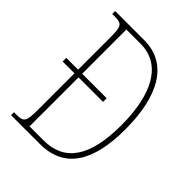

<svg xmlns="http://www.w3.org/2000/svg" viewBox="-204 -822 931 931"><g transform="rotate(45 261.0 -357.0)"><path d="M36 0H234C403 0 477 -124 477 -343C477 -576 395 -714 235 -714H36V-694H49C102 -694 110 -686 110 -609V-386H29V-361H110V-110C110 -27 102 -20 48 -20H36ZM234 -25H138V-361H306V-386H138V-689H235C378 -689 449 -557 449 -343C449 -128 378 -25 234 -25Z"/></g></svg>

Font: Noto Serif ExtraCondensed Thin
Style: Regular
Weight: 100
Width: 2
Designer: Monotype Design Team
Foundry: Monotype Imaging Inc.
Version: Version 2.013